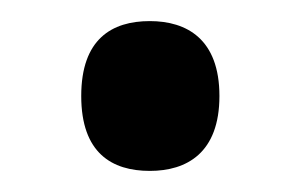

<svg xmlns="http://www.w3.org/2000/svg" viewBox="-20 -155 285 182"><path d="M122 7C157 7 188 -10 188 -64C188 -118 157 -135 122 -135C86 -135 57 -118 57 -64C57 -10 86 7 122 7Z"/></svg>

Font: Noto Serif Ethiopic Condensed SemiBold
Style: Regular
Weight: 600
Width: 3
Designer: Monotype Design Team
Foundry: Monotype Imaging Inc.
Version: Version 2.102